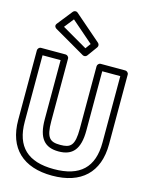

<svg xmlns="http://www.w3.org/2000/svg" viewBox="-169 -1277 1083 1417"><g transform="rotate(15 372.0 -568.5)"><path d="M230.4 -1116 396.3 -972.1 367 -931.9 173.5 -1044.1ZM243.4 -1170.9C231.5 -1181.2 215.5 -1177.8 207.4 -1167.5L116.4 -1052.5C102.1 -1034.5 114.9 -1020.3 123.5 -1015.4L361.5 -877.4C371.6 -871.5 386.5 -873.7 394.2 -884.3L450.2 -961.3C457.5 -971.4 456.2 -986.4 446.4 -994.9ZM481 -825V-348C481 -216.8 449.6 -195 372 -195C294.4 -195 263 -216.8 263 -348V-825C263 -840.1 248.7 -850 238 -850H50C34.9 -850 25 -835.7 25 -825V-293C25 -76.1 151.1 40 372 40C592.9 40 719 -76.1 719 -293V-825C719 -840.1 704.7 -850 694 -850H506C490.9 -850 481 -835.7 481 -825ZM531 -800H669V-293C669 -101.9 571.1 -10 372 -10C172.9 -10 75 -101.9 75 -293V-800H213V-348C213 -203.2 265.6 -145 372 -145C478.4 -145 531 -203.2 531 -348Z"/></g></svg>

Font: Hussar Techniczny
Style: Bold 
Weight: 700
Foundry: Cannot Into Space Fonts
Version: Version 0.77